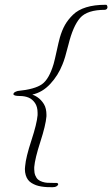

<svg xmlns="http://www.w3.org/2000/svg" viewBox="-20 -660 469 802"><path d="M115 -265Q126 -261 135 -255Q144 -249 151 -241.5Q158 -234 163.5 -225Q169 -216 171.5 -204.5Q174 -193 174 -181V-174Q171 -137 148.5 -67.5Q126 2 123 38Q123 42 123 47Q123 62 127.5 73Q132 84 139 90Q146 96 157 99.5Q168 103 177.5 103.5Q187 104 200 104Q203 104 208 104Q213 104 216 104Q223 105 223 109.5Q223 114 216.5 118Q210 122 200 122Q186 122 175.5 121.5Q165 121 152.5 119Q140 117 130.5 113.5Q121 110 112 104.5Q103 99 97 91Q91 83 87.5 71.5Q84 60 84 46Q84 43 84.5 40Q85 37 85 34Q88 -3 111 -73Q134 -143 137 -179Q137 -181 137 -182.5Q137 -184 137 -185.5Q137 -187 137 -189Q137 -214 126 -230Q115 -246 99 -252.5Q83 -259 63 -259Q36 -259 36 -267Q36 -275 54 -280Q125 -287 155 -308Q185 -329 204 -393Q209 -411 217 -448Q225 -485 230 -503Q239 -534 251.5 -556Q264 -578 285 -598.5Q306 -619 340 -629.5Q374 -640 420 -640Q421 -640 423 -640H424Q428 -638 429 -631Q429 -621 419 -619Q344 -619 314.5 -585Q285 -551 266 -474Q251 -414 241 -391Q223 -345 190 -309.5Q157 -274 115 -265Z"/></svg>

Font: Bilbo Swash Caps
Style: Regular
Weight: 400
Designer: Robert E. Leuschke
Foundry: Robert E. Leuschke
Version: Version 1.003